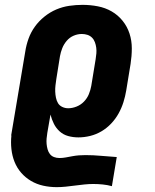

<svg xmlns="http://www.w3.org/2000/svg" viewBox="-20 -558 640 791"><path d="M214 213Q185 213 158 207Q131 201 108 187.5Q85 174 67.5 154Q50 134 40 109Q30 84 27 56Q24 28 27 0H26L84 -345Q88 -372 97.5 -398.5Q107 -425 123.5 -448Q140 -471 163 -489.5Q186 -508 212 -519Q238 -530 265.5 -534Q293 -538 320 -538Q352 -538 383 -532Q414 -526 440 -511Q466 -496 485 -472.5Q504 -449 513.5 -420Q523 -391 523 -359Q523 -327 518 -295L500 -185Q496 -161 488.5 -137Q481 -113 468.5 -90.5Q456 -68 438 -49Q420 -30 398 -17Q376 -4 351.5 2Q327 8 303 8Q281 8 261 2.5Q241 -3 226 -16.5Q211 -30 202 -48Q193 -66 188 -86L175 -11Q173 1 172 12.5Q171 24 172 35Q173 46 176 57Q179 68 185.5 76.5Q192 85 202.5 89Q213 93 225 93Q238 93 251.5 90.5Q265 88 278.5 85.5Q292 83 305 82Q318 81 332 81Q364 81 396.5 84Q429 87 461 89L441 209Q423 204 403.5 202Q384 200 364 200Q346 200 327 202Q308 204 289 206.5Q270 209 251 211Q232 213 214 213ZM261 -112Q278 -112 295.5 -119Q313 -126 326 -139.5Q339 -153 346 -170Q353 -187 356 -204L374 -314Q376 -326 377 -338Q378 -350 376.5 -361.5Q375 -373 371 -384Q367 -395 359 -403Q351 -411 340 -414.5Q329 -418 317 -418Q300 -418 283.5 -411Q267 -404 255 -390Q243 -376 236.5 -359.5Q230 -343 227 -326L212 -232Q210 -219 208.5 -206Q207 -193 207.5 -180.5Q208 -168 210.5 -155.5Q213 -143 219 -133Q225 -123 236.5 -117.5Q248 -112 261 -112Z"/></svg>

Font: Iosevka Curly Slab HvEx
Style: Italic
Weight: 900
Width: 7
Italic angle: -9°
Monospace: yes
Designer: Belleve Invis
Foundry: Belleve Invis
Version: Version 11.1.0; ttfautohint (v1.8.3)